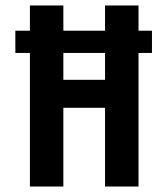

<svg xmlns="http://www.w3.org/2000/svg" viewBox="-20 -680 609 700"><path d="M36 -568H534V-487H36ZM363 0V-660H485V0ZM89 0V-660H211V0ZM160 -287V-389H414V-287Z"/></svg>

Font: Bricolage Grotesque 24pt Condensed SemiBold
Style: Regular
Weight: 600
Width: 3
Designer: Mathieu Triay
Foundry: Atelier Triay
Version: Version 1.001;gftools[0.9.33.dev8+g029e19f]